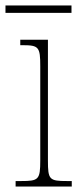

<svg xmlns="http://www.w3.org/2000/svg" viewBox="-32 -681 289 701"><path d="M-12 -634H229V-661H-12ZM25 0H230V-20H213C148 -20 143 -25 143 -95V-536H42V-516H51C110 -516 115 -509 115 -439V-95C115 -25 109 -20 45 -20H25Z"/></svg>

Font: Noto Serif Bengali Condensed Thin
Style: Regular
Weight: 100
Width: 3
Designer: Juan Bruce, Universal Thirst, Indian Type Foundry and the Monotype Design Team.
Foundry: Monotype Imaging Inc.
Version: Version 2.003